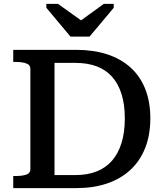

<svg xmlns="http://www.w3.org/2000/svg" viewBox="-20 -966 843 986"><path d="M342 -778H440L564 -926V-946H513L361 -836L429 -838L278 -946H218V-926ZM48 -648V-710H372Q459 -710 529 -687.5Q599 -665 649 -620.5Q699 -576 725.5 -510Q752 -444 752 -358Q752 -273 725.5 -206Q699 -139 649 -93Q599 -47 529 -23.5Q459 0 372 0H48V-62H59Q93 -62 114.5 -69Q136 -76 136 -98V-612Q136 -633 114.5 -640.5Q93 -648 59 -648ZM368 -643H260V-67H368Q429 -67 476 -85.5Q523 -104 555 -140.5Q587 -177 604 -231.5Q621 -286 621 -358Q621 -430 604 -483.5Q587 -537 555 -572.5Q523 -608 476 -625.5Q429 -643 368 -643Z"/></svg>

Font: Roboto Serif 20pt Medium
Style: Regular
Weight: 500
Version: Version 1.008